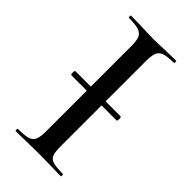

<svg xmlns="http://www.w3.org/2000/svg" viewBox="-200 -680 735 735"><g transform="rotate(45 167.5 -312.5)"><path d="M41 -313Q41 -324 45 -324H289Q293 -324 293 -313Q293 -302 289 -302H45Q41 -302 41 -313ZM289 -12Q291 -12 291 -6Q291 0 289 0Q257 0 239 -1L167 -2L97 -1Q78 0 45 0Q43 0 43 -6Q43 -12 45 -12Q81 -12 98 -17Q115 -22 121.5 -36.5Q128 -51 128 -81V-544Q128 -574 121.5 -588Q115 -602 98 -607.5Q81 -613 45 -613Q43 -613 43 -619Q43 -625 45 -625L97 -624Q141 -622 167 -622Q196 -622 240 -624L289 -625Q291 -625 291 -619Q291 -613 289 -613Q253 -613 236.5 -607Q220 -601 214 -586.5Q208 -572 208 -542V-81Q208 -50 213.5 -36Q219 -22 235.5 -17Q252 -12 289 -12Z"/></g></svg>

Font: Cormorant SC Medium
Style: Regular
Weight: 500
Designer: Christian Thalmann (Catharsis Fonts)
Foundry: Catharsis Fonts
Version: Version 4.000